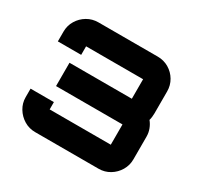

<svg xmlns="http://www.w3.org/2000/svg" viewBox="-152 -906 1130 1091"><g transform="rotate(30 413.0 -360.0)"><path d="M199 0Q159 0 126 -20Q93 -40 73 -73Q53 -106 53 -145V-201H206V-153Q206 -153 206 -153Q206 -153 206 -153H607Q607 -153 607 -153Q607 -153 607 -153V-286Q607 -286 607 -286Q607 -286 607 -286H171V-439H580Q580 -439 580 -439Q580 -439 580 -439V-567Q580 -567 580 -567Q580 -567 580 -567H206Q206 -567 206 -567Q206 -567 206 -567V-511H53V-575Q53 -615 73 -648Q93 -681 126 -700.5Q159 -720 199 -720H588Q628 -720 661 -700.5Q694 -681 713.5 -648Q733 -615 733 -575V-431Q733 -420 731.5 -407.5Q730 -395 727 -385Q742 -367 751 -343.5Q760 -320 760 -294V-145Q760 -106 740.5 -73Q721 -40 688 -20Q655 0 615 0H199Z"/></g></svg>

Font: Orbitron Black
Style: Regular
Weight: 900
Designer: Matt McInerney
Foundry: The League of Moveable Type
Version: Version 2.001